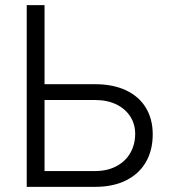

<svg xmlns="http://www.w3.org/2000/svg" viewBox="-20 -727 659 747"><path d="M574.2 -204.1Q574.2 -143.1 547.9 -96.9Q521.5 -50.8 470.9 -25.4Q420.4 0 349.6 0H84V-707H153.3V-399.4H349.6Q419.9 -399.4 470.5 -375.5Q521 -351.6 547.6 -307.6Q574.2 -263.7 574.2 -204.1ZM349.6 -61.5Q397.9 -61.5 433.3 -80.6Q468.8 -99.6 487.3 -132.6Q505.9 -165.5 505.9 -206.1Q505.9 -243.7 487.1 -273.4Q468.3 -303.2 432.9 -320.6Q397.5 -337.9 349.6 -337.9H153.3V-61.5Z"/></svg>

Font: Pretendard GOV Light
Style: Regular
Weight: 300
Designer: Base glyphs from Inter by Rasmus Andersson; Hangeul glyphs from Noto Sans CJK(Source Han Sans) by Jang Soo-young and Kan
Foundry: Kil Hyung-jin
Version: Version 1.309